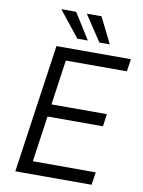

<svg xmlns="http://www.w3.org/2000/svg" viewBox="-99 -997 793 1064"><g transform="rotate(10 297.0 -464.5)"><path d="M63 0 167 -723H586L575.5 -653H232L196 -400H507.5L498 -330H186L149 -72L503 -71.5L492 0ZM274 -783.5 158 -929H241.5L333 -783.5ZM398 -783.5 301.5 -929H384L456.5 -783.5Z"/></g></svg>

Font: Public Sans Thin Light
Style: Italic
Weight: 300
Italic angle: -8°
Version: Version 2.001